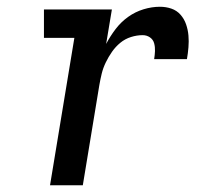

<svg xmlns="http://www.w3.org/2000/svg" viewBox="-20 -548 640 568"><path d="M128 0 200 -436H110V-520H311L294 -418Q306 -441 322 -462Q338 -483 359 -498Q380 -513 404.5 -520.5Q429 -528 453 -528Q471 -528 487 -522.5Q503 -517 514 -504.5Q525 -492 530.5 -476Q536 -460 537.5 -443Q539 -426 537.5 -408Q536 -390 533 -373H436Q438 -385 438.5 -397Q439 -409 436 -420Q433 -431 423.5 -437.5Q414 -444 402 -444Q385 -444 367.5 -438.5Q350 -433 336 -421.5Q322 -410 311.5 -395Q301 -380 293 -363.5Q285 -347 281 -330.5Q277 -314 274 -297L225 0Z"/></svg>

Font: Iosevka HT Medium Extended
Style: Italic
Weight: 500
Width: 7
Italic angle: -9°
Monospace: yes
Designer: Belleve Invis
Foundry: Belleve Invis
Version: Version 32.3.0; ttfautohint (v1.8.4)